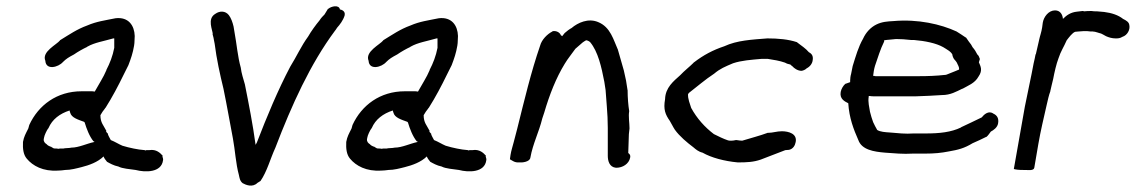

<svg xmlns="http://www.w3.org/2000/svg" viewBox="-20 -538 3609 610"><path d="M53 -86C52 -66 54 -47 65 -34C84 -11 117 7 164 4C172 4 179 3 187 2C205 2 223 -3 239 -7C263 -13 291 -23 309 -41C311 -35 316 -29 320 -24C329 -19 341 -12 356 -9C369 -2 392 -1 411 2C441 10 493 11 498 -29C499 -33 497 -37 496 -41L497 -43C490 -51 477 -65 454 -61H445C443 -60 441 -60 441 -60L440 -61L422 -63L405 -66C394 -68 379 -72 369 -75C357 -80 345 -88 332 -93C329 -99 325 -105 323 -111V-113C321 -116 318 -117 317 -121L318 -122C309 -140 299 -148 299 -172C303 -179 308 -187 314 -194V-195H315C337 -230 355 -264 374 -303L388 -331C396 -352 402 -369 406 -393C408 -404 407 -414 408 -423V-424C407 -456 389 -485 347 -480C313 -473 287 -470 257 -457C224 -445 200 -428 172 -411H171V-410C160 -396 112 -374 124 -345C126 -314 165 -324 180 -341C190 -351 198 -356 215 -365C228 -374 244 -383 257 -389V-390H258C281 -403 309 -407 340 -416H343V-407V-392V-386C338 -360 329 -337 318 -316V-315C309 -293 293 -269 281 -247C280 -247 276 -248 273 -248H239C161 -248 102 -204 73 -141C71 -136 71 -131 69 -128C62 -114 56 -104 53 -87ZM119 -96 120 -101C121 -108 128 -123 133 -130H134V-131C146 -159 170 -177 201 -187C201 -187 202 -182 203 -180C207 -164 228 -158 247 -151L249 -149C255 -129 264 -105 277 -89H278C279 -89 279 -88 280 -87C256 -82 230 -69 207 -69L201 -68L186 -67L181 -66H170C167 -65 164 -65 161 -66H160C155 -66 149 -66 147 -69H146L145 -70H144V-71C137 -73 131 -76 128 -80C123 -83 118 -88 119 -96Z M664 -494C637 -478 656 -442 656 -429L655 -427H656C658 -421 659 -415 660 -409L662 -399C668 -351 679 -301 690 -256C701 -203 710 -150 720 -98C727 -61 729 -18 739 18C741 27 742 37 751 44C760 49 782 59 798 43C799 42 804 39 806 38V37L807 38C829 6 838 -32 855 -69C907 -205 966 -335 1044 -440C1046 -442 1047 -444 1051 -450C1060 -460 1070 -473 1075 -489V-490C1077 -499 1071 -506 1060 -508C1057 -524 1032 -518 1023 -510H1022C1018 -503 1015 -499 1011 -492C1006 -487 1000 -481 995 -473C984 -460 968 -438 959 -422C937 -392 922 -358 902 -326C863 -252 828 -168 796 -85C794 -82 793 -80 791 -76L792 -78C783 -144 771 -205 758 -270C753 -288 747 -305 745 -323C735 -358 732 -399 725 -436L722 -454C719 -467 714 -481 707 -490C696 -504 678 -504 664 -494Z M1080 -86C1079 -66 1081 -47 1092 -34C1111 -11 1144 7 1191 4C1199 4 1206 3 1214 2C1232 2 1250 -3 1266 -7C1290 -13 1318 -23 1336 -41C1338 -35 1343 -29 1347 -24C1356 -19 1368 -12 1383 -9C1396 -2 1419 -1 1438 2C1468 10 1520 11 1525 -29C1526 -33 1524 -37 1523 -41L1524 -43C1517 -51 1504 -65 1481 -61H1472C1470 -60 1468 -60 1468 -60L1467 -61L1449 -63L1432 -66C1421 -68 1406 -72 1396 -75C1384 -80 1372 -88 1359 -93C1356 -99 1352 -105 1350 -111V-113C1348 -116 1345 -117 1344 -121L1345 -122C1336 -140 1326 -148 1326 -172C1330 -179 1335 -187 1341 -194V-195H1342C1364 -230 1382 -264 1401 -303L1415 -331C1423 -352 1429 -369 1433 -393C1435 -404 1434 -414 1435 -423V-424C1434 -456 1416 -485 1374 -480C1340 -473 1314 -470 1284 -457C1251 -445 1227 -428 1199 -411H1198V-410C1187 -396 1139 -374 1151 -345C1153 -314 1192 -324 1207 -341C1217 -351 1225 -356 1242 -365C1255 -374 1271 -383 1284 -389V-390H1285C1308 -403 1336 -407 1367 -416H1370V-407V-392V-386C1365 -360 1356 -337 1345 -316V-315C1336 -293 1320 -269 1308 -247C1307 -247 1303 -248 1300 -248H1266C1188 -248 1129 -204 1100 -141C1098 -136 1098 -131 1096 -128C1089 -114 1083 -104 1080 -87ZM1146 -96 1147 -101C1148 -108 1155 -123 1160 -130H1161V-131C1173 -159 1197 -177 1228 -187C1228 -187 1229 -182 1230 -180C1234 -164 1255 -158 1274 -151L1276 -149C1282 -129 1291 -105 1304 -89H1305C1306 -89 1306 -88 1307 -87C1283 -82 1257 -69 1234 -69L1228 -68L1213 -67L1208 -66H1197C1194 -65 1191 -65 1188 -66H1187C1182 -66 1176 -66 1174 -69H1173L1172 -70H1171V-71C1164 -73 1158 -76 1155 -80C1150 -83 1145 -88 1146 -96Z M1600 -32C1609 -27 1615 -21 1630 -22C1637 -21 1663 -23 1665 -37C1673 -82 1692 -117 1703 -162L1709 -180C1726 -238 1747 -291 1774 -335C1784 -352 1797 -367 1808 -383L1831 -403C1835 -406 1837 -407 1842 -410C1846 -410 1852 -407 1855 -404C1880 -374 1891 -325 1900 -278L1904 -252C1905 -235 1907 -217 1908 -199C1912 -155 1911 -109 1911 -61V-43C1911 -27 1916 -7 1937 -5H1938C1958 -5 1978 -17 1982 -37C1983 -42 1983 -47 1976 -52C1976 -70 1978 -93 1978 -112L1980 -130C1980 -149 1976 -167 1979 -185C1976 -203 1974 -229 1974 -250C1974 -252 1975 -248 1974 -250C1972 -261 1971 -271 1969 -282L1962 -314C1956 -336 1950 -355 1944 -377H1943L1944 -378C1929 -411 1920 -452 1880 -468C1849 -481 1816 -466 1796 -449C1794 -448 1789 -445 1785 -442L1774 -433C1772 -431 1770 -428 1766 -423C1765 -424 1764 -425 1762 -426C1759 -434 1749 -441 1736 -439L1735 -438C1719 -430 1701 -412 1696 -393C1667 -309 1646 -220 1623 -128L1612 -86C1609 -74 1604 -59 1602 -46Z M2093 -223C2087 -190 2094 -174 2108 -154C2113 -146 2118 -135 2124 -126C2139 -105 2163 -85 2183 -70C2190 -64 2199 -56 2212 -53C2240 -37 2281 -26 2324 -22C2353 -22 2374 -23 2397 -31C2422 -40 2450 -52 2475 -61L2487 -62C2500 -65 2506 -76 2508 -87C2513 -113 2486 -121 2464 -121C2448 -121 2435 -116 2421 -116H2419C2395 -107 2364 -99 2338 -91C2333 -91 2327 -92 2320 -93H2318C2313 -92 2308 -91 2304 -91C2300 -91 2296 -91 2293 -92C2278 -97 2262 -105 2248 -112C2219 -134 2194 -162 2176 -195C2172 -208 2165 -224 2166 -239L2169 -243C2195 -263 2220 -285 2249 -304C2268 -320 2283 -326 2309 -337C2336 -346 2366 -348 2400 -351H2419C2438 -348 2457 -345 2474 -339C2479 -336 2485 -334 2491 -333C2493 -331 2495 -329 2498 -327C2502 -322 2514 -313 2526 -313H2527C2532 -314 2538 -316 2543 -321C2553 -326 2561 -336 2562 -347C2564 -359 2560 -367 2550 -372C2540 -384 2526 -393 2513 -403L2512 -404C2485 -413 2453 -416 2418 -416C2368 -412 2322 -410 2281 -391C2245 -379 2215 -363 2185 -340H2184V-339C2171 -326 2154 -313 2141 -299C2120 -280 2094 -260 2093 -223Z M2651 -246C2647 -224 2663 -216 2675 -210C2678 -163 2692 -127 2707 -93C2718 -62 2756 -56 2792 -53C2820 -51 2849 -48 2881 -50H2920C2948 -50 2970 -52 2995 -57C3024 -62 3044 -67 3070 -83C3084 -89 3099 -96 3113 -103H3114C3120 -108 3124 -115 3128 -120C3136 -124 3149 -133 3151 -146C3154 -163 3147 -172 3136 -177C3121 -188 3106 -174 3099 -165C3078 -155 3056 -144 3034 -134L3033 -133C3002 -118 2965 -114 2922 -114H2883C2856 -112 2832 -115 2808 -117C2792 -118 2777 -119 2767 -125C2762 -133 2758 -142 2754 -150C2750 -162 2747 -170 2744 -183C2742 -198 2737 -213 2740 -231V-233H2743C2748 -232 2753 -232 2756 -232H2890C2918 -233 2946 -234 2973 -236C3000 -236 3018 -247 3037 -256H3038C3055 -266 3077 -273 3089 -295C3103 -315 3095 -328 3090 -340C3090 -341 3092 -347 3093 -350V-351C3091 -357 3089 -362 3085 -365C3081 -373 3077 -380 3070 -388C3067 -394 3064 -399 3058 -406C3056 -409 3052 -415 3049 -419H3048C3039 -425 3029 -432 3019 -438C2969 -461 2897 -478 2818 -471C2800 -470 2782 -469 2764 -460C2746 -451 2731 -435 2722 -415C2707 -389 2699 -360 2689 -328L2684 -303C2682 -297 2681 -287 2681 -282V-277L2667 -272H2666C2659 -266 2653 -256 2651 -246ZM2754 -297C2755 -307 2757 -319 2760 -329C2769 -355 2777 -382 2789 -406V-410C2800 -412 2812 -412 2827 -414C2842 -414 2856 -413 2874 -411H2883C2919 -408 2954 -401 2977 -388C2988 -381 3002 -374 3006 -364V-362C3008 -355 3010 -351 3014 -347C3016 -345 3018 -342 3020 -339C3023 -331 3028 -326 3027 -317C3019 -314 3009 -309 3000 -306C2994 -304 2987 -300 2983 -300H2982C2955 -297 2928 -296 2901 -296H2762C2761 -296 2759 -296 2757 -297Z M3201 -1C3209 1 3216 2 3231 2H3237C3247 2 3264 5 3266 -5L3279 -81C3286 -122 3296 -163 3305 -203C3309 -220 3312 -235 3317 -248V-249C3319 -260 3323 -273 3326 -287C3330 -308 3336 -335 3343 -353C3350 -375 3360 -389 3369 -410C3376 -419 3387 -434 3396 -437C3399 -437 3404 -438 3407 -438C3412 -438 3417 -439 3421 -439H3435C3441 -438 3446 -438 3452 -438C3454 -438 3455 -437 3459 -437C3464 -435 3468 -435 3472 -433H3473C3477 -432 3480 -431 3485 -428L3494 -423C3503 -419 3513 -416 3524 -416C3532 -416 3538 -416 3546 -421C3562 -426 3571 -444 3568 -458C3567 -468 3558 -473 3548 -478C3533 -490 3512 -497 3488 -500C3480 -501 3473 -501 3465 -502H3464C3458 -502 3454 -502 3448 -503H3447C3439 -503 3432 -503 3424 -502C3424 -502 3423 -503 3420 -503H3419C3413 -502 3408 -502 3402 -501C3382 -499 3369 -490 3357 -478C3356 -491 3349 -505 3332 -505C3311 -505 3296 -484 3293 -466L3291 -451C3290 -444 3288 -436 3286 -429L3284 -422C3283 -417 3281 -411 3280 -405C3277 -392 3274 -380 3271 -366L3270 -365C3269 -357 3266 -347 3264 -337C3256 -293 3245 -245 3236 -199Z"/></svg>

Font: Scribbler
Style: BdIta
Weight: 700
Designer: Mew Too
Foundry: Cannot Into Space Fonts
Version: Version 1.001